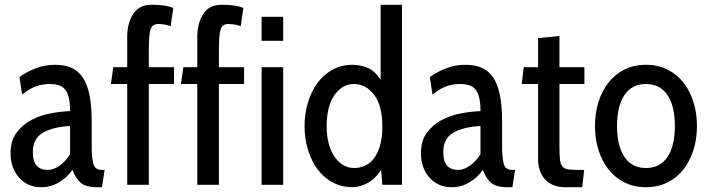

<svg xmlns="http://www.w3.org/2000/svg" viewBox="-20 -770 2948 800"><path d="M405 10 416 -62H405C385.7 -62 373.7 -70.3 369 -87C364.3 -103.7 362 -129.7 362 -165V-265C362 -309 358.8 -346 352.5 -376C346.2 -406 336.7 -430.2 324 -448.5C311.3 -466.8 295.5 -480 276.5 -488C257.5 -496 235.3 -500 210 -500C182 -500 155.5 -495.3 130.5 -486C105.5 -476.7 82.3 -464.3 61 -449L72 -376C94.7 -394 115 -405.8 133 -411.5C151 -417.2 168.7 -420 186 -420C200 -420 212.3 -418.5 223 -415.5C233.7 -412.5 242.7 -406.8 250 -398.5C257.3 -390.2 262.8 -378.7 266.5 -364C270.2 -349.3 272 -330.3 272 -307C248 -306.3 221.5 -303.3 192.5 -298C163.5 -292.7 136.5 -283.5 111.5 -270.5C86.5 -257.5 65.7 -239.8 49 -217.5C32.3 -195.2 24 -166.7 24 -132C24 -90.7 35.8 -56.7 59.5 -30C83.2 -3.3 114 10 152 10C178.7 10 203.2 3.3 225.5 -10C247.8 -23.3 266.7 -40.7 282 -62C290.7 -38.7 302 -20.8 316 -8.5C330 3.8 353 10 385 10ZM272 -245V-128C260 -108 245.5 -92 228.5 -80C211.5 -68 195 -62 179 -62C159 -62 143.7 -67.8 133 -79.5C122.3 -91.2 117 -110.3 117 -137C117 -173.7 130.7 -200.2 158 -216.5C185.3 -232.8 223.3 -242.3 272 -245Z M600 -420H705V-490H600V-550C600 -574.7 600.5 -594.8 601.5 -610.5C602.5 -626.2 604.5 -638.5 607.5 -647.5C610.5 -656.5 614.7 -662.5 620 -665.5C625.3 -668.5 632.7 -670 642 -670C648 -670 655.3 -669.3 664 -668C672.7 -666.7 681.7 -664.3 691 -661L702 -737L685 -742.5C679.7 -744.2 673.7 -745.5 667 -746.5C660.3 -747.5 652.5 -748.3 643.5 -749C634.5 -749.7 623.3 -750 610 -750C576.7 -750 551.7 -737.3 535 -712C518.3 -686.7 510 -654 510 -614V-490H452L442 -420H510V0H600Z M892 -420H997V-490H892V-550C892 -574.7 892.5 -594.8 893.5 -610.5C894.5 -626.2 896.5 -638.5 899.5 -647.5C902.5 -656.5 906.7 -662.5 912 -665.5C917.3 -668.5 924.7 -670 934 -670C940 -670 947.3 -669.3 956 -668C964.7 -666.7 973.7 -664.3 983 -661L994 -737L977 -742.5C971.7 -744.2 965.7 -745.5 959 -746.5C952.3 -747.5 944.5 -748.3 935.5 -749C926.5 -749.7 915.3 -750 902 -750C868.7 -750 843.7 -737.3 827 -712C810.3 -686.7 802 -654 802 -614V-490H744L734 -420H802V0H892Z M1070 -600H1160V-700H1070ZM1070 0H1160V-490H1070Z M1573 0H1655V-750H1566V-438C1549.3 -463.3 1530.7 -480 1510 -488C1489.3 -496 1469 -500 1449 -500C1417.7 -500 1389.5 -493 1364.5 -479C1339.5 -465 1318.5 -446.2 1301.5 -422.5C1284.5 -398.8 1271.5 -371.7 1262.5 -341C1253.5 -310.3 1249 -278.3 1249 -245C1249 -209 1253.8 -175.5 1263.5 -144.5C1273.2 -113.5 1286.7 -86.5 1304 -63.5C1321.3 -40.5 1342.3 -22.5 1367 -9.5C1391.7 3.5 1419 10 1449 10C1469.7 10 1490.8 4 1512.5 -8C1534.2 -20 1552.7 -38 1568 -62ZM1455 -420C1487.7 -420 1515.5 -405.2 1538.5 -375.5C1561.5 -345.8 1573 -301.3 1573 -242C1573 -211.3 1569.8 -185.2 1563.5 -163.5C1557.2 -141.8 1548.7 -124 1538 -110C1527.3 -96 1514.8 -85.8 1500.5 -79.5C1486.2 -73.2 1471 -70 1455 -70C1437 -70 1421 -74.7 1407 -84C1393 -93.3 1381 -105.8 1371 -121.5C1361 -137.2 1353.5 -155.7 1348.5 -177C1343.5 -198.3 1341 -221 1341 -245C1341 -269.7 1343.5 -292.8 1348.5 -314.5C1353.5 -336.2 1361 -354.7 1371 -370C1381 -385.3 1393 -397.5 1407 -406.5C1421 -415.5 1437 -420 1455 -420Z M2115 10 2126 -62H2115C2095.7 -62 2083.7 -70.3 2079 -87C2074.3 -103.7 2072 -129.7 2072 -165V-265C2072 -309 2068.8 -346 2062.5 -376C2056.2 -406 2046.7 -430.2 2034 -448.5C2021.3 -466.8 2005.5 -480 1986.5 -488C1967.5 -496 1945.3 -500 1920 -500C1892 -500 1865.5 -495.3 1840.5 -486C1815.5 -476.7 1792.3 -464.3 1771 -449L1782 -376C1804.7 -394 1825 -405.8 1843 -411.5C1861 -417.2 1878.7 -420 1896 -420C1910 -420 1922.3 -418.5 1933 -415.5C1943.7 -412.5 1952.7 -406.8 1960 -398.5C1967.3 -390.2 1972.8 -378.7 1976.5 -364C1980.2 -349.3 1982 -330.3 1982 -307C1958 -306.3 1931.5 -303.3 1902.5 -298C1873.5 -292.7 1846.5 -283.5 1821.5 -270.5C1796.5 -257.5 1775.7 -239.8 1759 -217.5C1742.3 -195.2 1734 -166.7 1734 -132C1734 -90.7 1745.8 -56.7 1769.5 -30C1793.2 -3.3 1824 10 1862 10C1888.7 10 1913.2 3.3 1935.5 -10C1957.8 -23.3 1976.7 -40.7 1992 -62C2000.7 -38.7 2012 -20.8 2026 -8.5C2040 3.8 2063 10 2095 10ZM1982 -245V-128C1970 -108 1955.5 -92 1938.5 -80C1921.5 -68 1905 -62 1889 -62C1869 -62 1853.7 -67.8 1843 -79.5C1832.3 -91.2 1827 -110.3 1827 -137C1827 -173.7 1840.7 -200.2 1868 -216.5C1895.3 -232.8 1933.3 -242.3 1982 -245Z M2406 10 2414 -62H2390C2371.3 -62 2356.8 -62.8 2346.5 -64.5C2336.2 -66.2 2328.3 -70.3 2323 -77C2317.7 -83.7 2314.3 -93.7 2313 -107C2311.7 -120.3 2311 -138.7 2311 -162V-420H2415V-490H2311V-620L2222 -611V-490H2162L2154 -420H2222V-107C2222 -92.3 2224 -78 2228 -64C2232 -50 2238.5 -37.5 2247.5 -26.5C2256.5 -15.5 2268.2 -6.7 2282.5 0C2296.8 6.7 2314 10 2334 10Z M2672 10C2705.3 10 2735.2 3.3 2761.5 -10C2787.8 -23.3 2810 -41.5 2828 -64.5C2846 -87.5 2859.8 -114.5 2869.5 -145.5C2879.2 -176.5 2884 -209.7 2884 -245C2884 -280.3 2879.2 -313.5 2869.5 -344.5C2859.8 -375.5 2846 -402.5 2828 -425.5C2810 -448.5 2787.8 -466.7 2761.5 -480C2735.2 -493.3 2705.3 -500 2672 -500C2638 -500 2607.8 -493.3 2581.5 -480C2555.2 -466.7 2533 -448.5 2515 -425.5C2497 -402.5 2483.2 -375.5 2473.5 -344.5C2463.8 -313.5 2459 -280.3 2459 -245C2459 -209.7 2463.8 -176.5 2473.5 -145.5C2483.2 -114.5 2497 -87.5 2515 -64.5C2533 -41.5 2555.2 -23.3 2581.5 -10C2607.8 3.3 2638 10 2672 10ZM2672 -420C2710.7 -420 2740.3 -404.7 2761 -374C2781.7 -343.3 2792 -300.3 2792 -245C2792 -189.7 2781.7 -146.7 2761 -116C2740.3 -85.3 2710.7 -70 2672 -70C2632.7 -70 2602.7 -85.3 2582 -116C2561.3 -146.7 2551 -189.7 2551 -245C2551 -300.3 2561.3 -343.3 2582 -374C2602.7 -404.7 2632.7 -420 2672 -420Z"/></svg>

Font: Cabin Condensed
Style: Regular
Weight: 400
Designer: Pablo Impallari
Foundry: Pablo Impallari. www.impallari.com Igino Marini. www.ikern.com
Version: Version 1.006